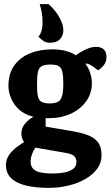

<svg xmlns="http://www.w3.org/2000/svg" viewBox="-20 -748 538 934"><path d="M216 166Q155 166 108 155Q61 144 35 119.5Q9 95 9 55Q9 35 17 18.5Q25 2 38.5 -12Q52 -26 67.5 -37Q83 -48 97 -57Q90 -66 87 -77Q84 -88 84 -99Q84 -127 103 -148Q122 -169 143 -180Q101 -190 74 -214Q47 -238 34 -269.5Q21 -301 21 -330Q21 -390 49.5 -429.5Q78 -469 126 -488.5Q174 -508 235 -508Q270 -508 299 -500.5Q328 -493 349 -479Q358 -486 374.5 -496Q391 -506 410.5 -513Q430 -520 447 -520Q473 -520 485.5 -507Q498 -494 498 -471Q498 -445 482.5 -428Q467 -411 457 -406L437 -421Q426 -429 416.5 -434Q407 -439 395 -439Q412 -416 419.5 -390.5Q427 -365 427 -344Q427 -294 399.5 -255.5Q372 -217 324.5 -195Q277 -173 216 -173H202V-132L319 -112Q371 -104 405 -91.5Q439 -79 456.5 -56Q474 -33 474 8Q474 45 452 74Q430 103 394 123.5Q358 144 312 155Q266 166 216 166ZM239 96Q261 96 287.5 92Q314 88 333 75.5Q352 63 352 40Q352 24 342 12.5Q332 1 301 -4L152 -30Q143 -17 136 1.5Q129 20 129 38Q129 68 152.5 82Q176 96 239 96ZM221 -245Q247 -245 261.5 -252.5Q276 -260 282 -281.5Q288 -303 288 -344Q288 -378 283.5 -398Q279 -418 266.5 -426Q254 -434 226 -434Q199 -434 184.5 -427Q170 -420 165 -400Q160 -380 160 -338Q160 -301 164 -281Q168 -261 181.5 -253Q195 -245 221 -245ZM222 -540Q204 -540 191 -549Q178 -558 167 -570Q176 -579 181.5 -597Q187 -615 187 -634Q187 -667 183 -688Q179 -709 173 -728H216Q232 -715 248.5 -694Q265 -673 276.5 -648.5Q288 -624 288 -599Q288 -577 272.5 -558.5Q257 -540 222 -540Z"/></svg>

Font: Faustina Light
Style: Bold
Weight: 700
Version: Version 1.200